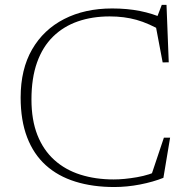

<svg xmlns="http://www.w3.org/2000/svg" viewBox="-20 -742 761 772"><path d="M437 -20.5Q479 -20.5 530.8 -29.5Q582.5 -38.5 622 -58.5L582 -18.5L639 -188.5H664L637 -27Q596 -10.5 543.2 -0.2Q490.5 10 439.5 10Q352.5 10 282.8 -11.8Q213 -33.5 164 -77.8Q115 -122 89 -190Q63 -258 63 -350Q63 -463.5 109 -543.2Q155 -623 238 -665.5Q321 -708 431 -708Q491.5 -708 542.8 -697.8Q594 -687.5 637.5 -668L608.5 -665L630.5 -722.5H649.5L658.5 -491.5L634 -491L601 -665.5L637.5 -614Q578 -648.5 528.8 -662.2Q479.5 -676 421 -676Q351 -676 293.2 -656Q235.5 -636 193.5 -595Q151.5 -554 129 -491Q106.5 -428 106.5 -342Q106.5 -260 130.2 -199.5Q154 -139 198.2 -99Q242.5 -59 303.2 -39.8Q364 -20.5 437 -20.5Z"/></svg>

Font: Newsreader 9pt ExtraLight
Style: Regular
Weight: 250
Designer: Hugues Gentile
Foundry: Production Type
Version: Version 1.003